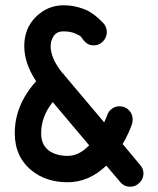

<svg xmlns="http://www.w3.org/2000/svg" viewBox="-20 -679 600 728"><path d="M72 -504Q72 -572 116.5 -615.5Q161 -659 221 -659Q250 -659 277 -651.5Q304 -644 320.5 -634Q337 -624 351 -611.5Q365 -599 370 -593.5Q375 -588 377 -585Q385 -572 385 -557Q385 -537 370.5 -522Q356 -507 336 -507Q319 -507 308 -515.5Q297 -524 293 -532Q291 -535 286.5 -540Q282 -545 264 -552.5Q246 -560 221 -560Q195 -560 183.5 -542.5Q172 -525 172 -504Q172 -458 216 -403Q221 -399 224 -394L375 -215Q382 -230 386 -241Q391 -257 404 -266.5Q417 -276 433 -276Q454 -276 468.5 -261.5Q483 -247 483 -226Q483 -218 481 -210Q469 -174 445 -133L511 -54Q524 -40 524 -21Q524 -1 509 14Q494 29 474 29Q450 29 435 10L383 -51Q317 12 237 12Q156 12 102 -31Q36 -83 36 -174Q36 -281 117 -371Q72 -439 72 -504ZM136 -174Q136 -131 163.5 -109.5Q191 -88 237 -88Q280 -88 318 -128L180 -292Q136 -237 136 -174ZM293 -532Z"/></svg>

Font: Brass Mono
Style: Bold
Weight: 700
Monospace: yes
Version: Version 1.100; ttfautohint (v1.8.3) -l 8 -r 50 -G 200 -x 14 